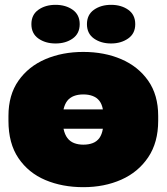

<svg xmlns="http://www.w3.org/2000/svg" viewBox="-20 -760 690 795"><path d="M325 15Q238 15 168 -14.5Q98 -44 56.5 -105Q15 -166 15 -260V-280Q15 -367 56.5 -426Q98 -485 168 -515Q238 -545 325 -545Q412 -545 482 -515Q552 -485 593.5 -426Q635 -367 635 -280V-260Q635 -170 593.5 -108.5Q552 -47 482 -16Q412 15 325 15ZM325 -161Q347 -161 364 -167.5Q381 -174 391.5 -188.5Q402 -203 406 -227H243Q248 -203 259 -188.5Q270 -174 287 -167.5Q304 -161 325 -161ZM325 -369Q303 -369 286 -362.5Q269 -356 258.5 -342.5Q248 -329 243 -307H406Q402 -329 391.5 -342.5Q381 -356 364 -362.5Q347 -369 325 -369ZM210 -580Q168 -580 139 -600.5Q110 -621 110 -660Q110 -699 139 -719.5Q168 -740 210 -740Q252 -740 281 -719.5Q310 -699 310 -660Q310 -621 281 -600.5Q252 -580 210 -580ZM440 -580Q398 -580 369 -600.5Q340 -621 340 -660Q340 -699 369 -719.5Q398 -740 440 -740Q482 -740 511 -719.5Q540 -699 540 -660Q540 -621 510.5 -600.5Q481 -580 440 -580Z"/></svg>

Font: Golos Text Black
Style: Regular
Weight: 900
Designer: A.Korolkova, Vitaly Kuzmin
Foundry: ParaType Ltd
Version: Version 2.004